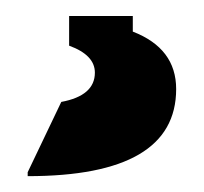

<svg xmlns="http://www.w3.org/2000/svg" viewBox="-20 -20 255 240"><path d="M14.6 200.2V195.3L56.6 107.4Q98.6 99.6 98.6 70.8Q98.6 48.8 66.4 37.1V0H146V19.5Q200.2 40.5 200.2 91.3Q200.2 200.2 14.6 200.2Z"/></svg>

Font: Nova Round
Style: Bold
Weight: 700
Designer: Wojciech Kalinowski "wmk69" (wmk69@o2.pl)
Foundry: Wojciech Kalinowski "wmk69" (wmk69@o2.pl)
Version: Version 3.1.0; 2021-05-23